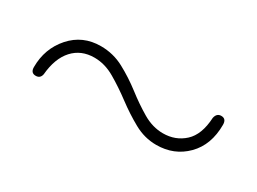

<svg xmlns="http://www.w3.org/2000/svg" viewBox="-24 -578 615 459"><g transform="rotate(30 283.0 -349.0)"><path d="M399 -280.5Q366.5 -280.5 337.2 -296.8Q308 -313 280 -334Q252 -355 224.2 -371.2Q196.5 -387.5 167.5 -387.5Q131 -387.5 108.5 -362.8Q86 -338 82 -292.5Q79.5 -279.5 67 -279.5Q53 -279.5 53 -295.5Q53 -346.5 85 -382.8Q117 -419 167 -419Q201.5 -419 231.2 -403Q261 -387 288.5 -365.8Q316 -344.5 343.2 -328.5Q370.5 -312.5 399 -312.5Q433.5 -312.5 457.5 -334.5Q481.5 -356.5 484 -404Q487 -418.5 499.5 -418.5Q513.5 -418.5 513.5 -402Q513.5 -346.5 480.8 -313.5Q448 -280.5 399 -280.5Z"/></g></svg>

Font: Fraunces 72pt
Style: Regular
Weight: 400
Version: Version 1.000;[0bf87f6ff]